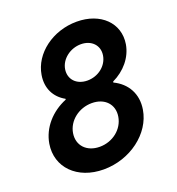

<svg xmlns="http://www.w3.org/2000/svg" viewBox="-131 -817 861 933"><g transform="rotate(-20 300.0 -350.0)"><path d="M248 10C385 10 506 -81 525 -198C538 -276 502 -339 435 -371L436 -376C499 -406 545 -460 556 -525C573 -630 492 -710 368 -710C244 -710 137 -630 120 -525C109 -459 136 -406 190 -376L189 -372C111 -340 54 -276 41 -198C22 -81 111 10 248 10ZM350 -600C405 -600 441 -562 433 -512C425 -461 377 -423 321 -423C265 -423 229 -461 237 -512C245 -562 295 -600 350 -600ZM302 -313C369 -313 411 -268 401 -207C391 -145 334 -100 267 -100C200 -100 157 -145 167 -207C177 -268 235 -313 302 -313Z"/></g></svg>

Font: CommitMono
Style: Bold Italic
Weight: 700
Monospace: yes
Designer: Eigil Nikolajsen
Foundry: Eigil Nikolajsen
Version: Version 1.143